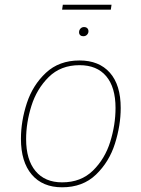

<svg xmlns="http://www.w3.org/2000/svg" viewBox="-20 -786 601 816"><path d="M69 -196Q69 -271 94 -347.5Q119 -424 175 -476.5Q231 -529 318 -529Q401 -529 447 -477Q493 -425 493 -327Q493 -253 468.5 -175.5Q444 -98 388 -44Q332 10 244 10Q161 10 115 -44Q69 -98 69 -196ZM471 -327Q471 -415 431.5 -462Q392 -509 318 -509Q238 -509 187 -458.5Q136 -408 113.5 -336Q91 -264 91 -195Q91 -107 131 -59Q171 -11 244 -11Q324 -11 375 -61Q426 -111 448.5 -183.5Q471 -256 471 -327ZM316 -649Q316 -658 322 -664.5Q328 -671 337 -671Q346 -671 351 -666Q356 -661 356 -653Q356 -645 350 -638.5Q344 -632 334 -632Q326 -632 321 -636.5Q316 -641 316 -649ZM244 -745 247 -766H454L451 -745Z"/></svg>

Font: FiraGO Thin
Style: Italic
Weight: 100
Italic angle: -8°
Designer: bBox Type GmbH
Foundry: bBox Type GmbH
Version: Version 1.001